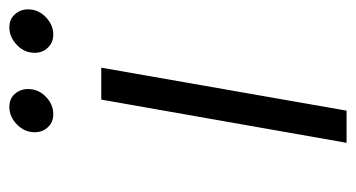

<svg xmlns="http://www.w3.org/2000/svg" viewBox="-191 -551 742 400"><g transform="rotate(-90 180.0 -351.0)"><path d="M82.5 0 172.5 -511H239L149.5 0ZM308 -611Q291.5 -611 280.8 -622.2Q270 -633.5 270 -649.5Q270 -671.5 286.5 -687Q303 -702.5 323 -702.5Q340 -702.5 350.2 -691Q360.5 -679.5 360.5 -663.5Q360.5 -642 344.2 -626.5Q328 -611 308 -611ZM142 -611Q125.5 -611 115 -622.2Q104.5 -633.5 104.5 -649.5Q104.5 -671 120.8 -686.8Q137 -702.5 157 -702.5Q174.5 -702.5 184.5 -691Q194.5 -679.5 194.5 -663.5Q194.5 -642 178.5 -626.5Q162.5 -611 142 -611Z"/></g></svg>

Font: Overpass Light
Style: Italic
Weight: 300
Italic angle: -10°
Designer: Delve Withrington, Dave Bailey, Thomas Jockin
Foundry: Delve Fonts LLC
Version: Version 4.000; ttfautohint (v1.8.3)